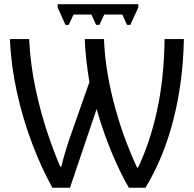

<svg xmlns="http://www.w3.org/2000/svg" viewBox="-20 -882 915 907"><path d="M252.4 -862.3H633.3V-846.7L595.7 -764.6H580.1L557.6 -813.5H472.7L449.7 -764.6H434.1L411.6 -813.5H327.6L304.7 -764.6H289.1L252.4 -846.7ZM310.5 4.9H227.5Q175.8 -87.9 132.1 -203.1Q88.4 -318.4 60.3 -444.6Q32.2 -570.8 26.9 -697.3H117.7Q123.5 -578.1 147.5 -465.3Q171.4 -352.5 203.4 -257.1Q235.4 -161.6 264.6 -94.7H269.5Q276.4 -123.5 287.4 -160.6Q298.3 -197.8 312 -237.3L402.3 -494.1Q394 -544.9 387.9 -597.7Q381.8 -650.4 380.4 -697.3H471.2Q474.1 -615.2 488.8 -530.8Q503.4 -446.3 525.9 -366Q548.3 -285.6 575 -215.1Q601.6 -144.5 627.9 -89.8H631.8Q688 -206.5 721.7 -359.4Q755.4 -512.2 757.3 -697.3H848.6Q845.2 -497.6 799.3 -317.4Q753.4 -137.2 667 4.9H588.9Q559.1 -45.9 529.8 -110.6Q500.5 -175.3 476.3 -242.4Q452.1 -309.6 436.5 -367.2Z"/></svg>

Font: Lunasima
Style: Regular
Weight: 400
Designer: The DocRepair Project, Monotype Design Team
Foundry: Google
Version: Version 2.009